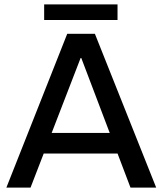

<svg xmlns="http://www.w3.org/2000/svg" viewBox="-20 -854 740 874"><path d="M9 0 286 -700H412L691 0H574L350 -590H347L119 0ZM162 -155V-249H534V-155ZM181 -763V-834H515V-763Z"/></svg>

Font: REM
Style: Regular
Weight: 400
Designer: Octavio Pardo
Foundry: Ashler Design
Version: Version 1.005;gftools[0.9.28]